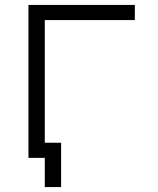

<svg xmlns="http://www.w3.org/2000/svg" viewBox="-20 -638 640 776"><path d="M161 118V0H129V-61H227V118ZM95 0V-618H525V-557H117L161 -602V0Z"/></svg>

Font: Victor Mono Light
Style: Regular
Weight: 300
Monospace: yes
Designer: Rune Bjørnerås
Version: Version 1.561;gftools[0.9.30]